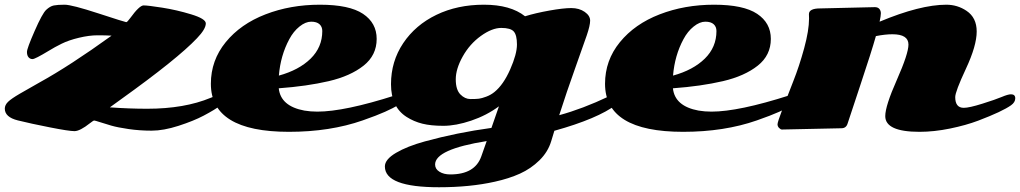

<svg xmlns="http://www.w3.org/2000/svg" viewBox="-31 -538 4313 812"><path d="M520 -461.9Q558.6 -515.1 576.4 -515.1Q594.2 -515.1 655 -505.6Q715.8 -496.1 777.6 -477.3Q839.4 -458.5 839.4 -439Q839.4 -415 801.8 -376Q720.2 -289.6 479.5 -117.2Q446.8 -93.8 433.6 -84Q515.6 -78.1 591.8 -78.1Q749 -78.1 860.4 -124.5Q896 -139.2 908.7 -139.2Q927.2 -139.2 927.2 -123Q927.2 -100.1 830.1 -48.8Q787.6 -26.4 724.1 -5.9Q660.6 14.6 610.1 14.6Q559.6 14.6 512.9 7.8Q466.3 1 439.5 -6.8Q412.6 -14.6 391.6 -21.5Q370.6 -28.3 367.2 -28.3Q363.8 -28.3 349.6 -17.1Q307.1 16.6 283.9 16.6Q260.7 16.6 180.2 0.7Q99.6 -15.1 44.4 -28.8Q-10.7 -42.5 -10.7 -78.6Q-10.7 -93.8 2.9 -107.2Q16.6 -120.6 53 -141.8Q89.4 -163.1 135.7 -189Q264.2 -259.8 440.9 -387.2Q417 -388.7 381.6 -388.7Q346.2 -388.7 303.2 -378.4Q260.3 -368.2 230 -353.3Q199.7 -338.4 175.3 -323.2Q117.2 -288.1 106.7 -288.1Q96.2 -288.1 89.6 -295.9Q83 -303.7 83 -318.4Q83 -333 115.5 -407Q147.9 -481 164.3 -496.3Q180.7 -511.7 196.5 -514.9Q212.4 -518.1 242.4 -518.1Q272.5 -518.1 385.5 -481.2Q498.5 -444.3 502.9 -444.3Q507.3 -444.3 520 -461.9Z M1660.6 -139.2Q1677.7 -139.2 1677.7 -123.3Q1677.7 -107.4 1654.5 -94Q1631.3 -80.6 1597.2 -65.2Q1563 -49.8 1502.9 -28.8Q1364.7 19.5 1190.9 19.5Q860.8 19.5 860.8 -183.6Q860.8 -282.7 923.6 -359.6Q986.3 -436.5 1091.8 -477.3Q1197.3 -518.1 1321.8 -518.1Q1446.3 -518.1 1504.2 -479.5Q1562 -440.9 1562 -373.5Q1562 -304.2 1506.6 -260.3Q1451.2 -216.3 1359.4 -194.8Q1267.1 -173.3 1147.9 -164.6Q1155.8 -88.9 1256.3 -70.3Q1282.2 -65.9 1311 -65.9Q1425.3 -65.9 1640.6 -134.8Q1653.8 -139.2 1660.6 -139.2ZM1148.4 -218.3Q1233.4 -241.7 1282.7 -290Q1332 -338.4 1332 -406.7Q1332 -424.8 1320.3 -435.5Q1308.6 -446.3 1284.9 -446.3Q1261.2 -446.3 1235.6 -425.8Q1210 -405.3 1192.4 -372.1Q1155.3 -303.2 1148.4 -218.3Z M1596.7 166Q1596.7 136.2 1643.8 108.4Q1690.9 80.6 1765.6 60.1Q1900.9 22.9 2047.4 2.9Q2064.5 -44.9 2079.1 -88.4Q2026.9 -49.8 1961.9 -27.8Q1897 -5.9 1844.2 -5.9Q1791.5 -5.9 1755.4 -14.9Q1719.2 -23.9 1688.5 -43.5Q1622.6 -85.4 1622.6 -181.9Q1622.6 -278.3 1674.3 -355.5Q1726.1 -432.6 1814.7 -475.3Q1903.3 -518.1 2015.6 -518.1Q2127.9 -518.1 2189.5 -469.2Q2233.9 -482.9 2292.7 -493.4Q2351.6 -503.9 2385 -503.9Q2418.5 -503.9 2441.7 -487.8Q2464.8 -471.7 2464.8 -450.9Q2464.8 -430.2 2450.4 -388.2Q2436 -346.2 2400.9 -248Q2365.7 -149.9 2334 -50.8Q2432.6 -77.6 2543.9 -130.4Q2562.5 -139.2 2572.8 -139.2Q2594.2 -139.2 2594.2 -122.1Q2594.2 -108.9 2576.7 -96.2Q2496.1 -35.6 2313.5 15.1L2300.3 58.6Q2286.6 104.5 2250.5 139.9Q2214.4 175.3 2168 196.3Q2121.6 217.3 2061.5 230.5Q1957 253.9 1825.7 253.9Q1596.7 253.9 1596.7 166ZM2060.1 -148.9Q2098.1 -179.7 2126.7 -244.6Q2155.3 -309.6 2155.3 -349.6Q2155.3 -389.6 2141.8 -404.8Q2128.4 -419.9 2089.1 -419.9Q2049.8 -419.9 2002.7 -386Q1955.6 -352.1 1926 -299.3Q1896.5 -246.6 1896.5 -202.6Q1896.5 -158.7 1915.8 -138.9Q1935.1 -119.1 1958.7 -119.1Q1982.4 -119.1 1994.4 -120.6Q2006.3 -122.1 2025.4 -129.2Q2044.4 -136.2 2060.1 -148.9ZM2004.4 123.5 2027.3 58.6Q1809.1 93.3 1809.1 157.7Q1809.1 176.8 1827.4 188.2Q1845.7 199.7 1873.5 199.7Q1977.5 199.7 2004.4 123.5Z M3327.6 -139.2Q3344.7 -139.2 3344.7 -123.3Q3344.7 -107.4 3321.5 -94Q3298.3 -80.6 3264.2 -65.2Q3230 -49.8 3169.9 -28.8Q3031.7 19.5 2857.9 19.5Q2527.8 19.5 2527.8 -183.6Q2527.8 -282.7 2590.6 -359.6Q2653.3 -436.5 2758.8 -477.3Q2864.3 -518.1 2988.8 -518.1Q3113.3 -518.1 3171.1 -479.5Q3229 -440.9 3229 -373.5Q3229 -304.2 3173.6 -260.3Q3118.2 -216.3 3026.4 -194.8Q2934.1 -173.3 2814.9 -164.6Q2822.8 -88.9 2923.3 -70.3Q2949.2 -65.9 2978 -65.9Q3092.3 -65.9 3307.6 -134.8Q3320.8 -139.2 3327.6 -139.2ZM2815.4 -218.3Q2900.4 -241.7 2949.7 -290Q2999 -338.4 2999 -406.7Q2999 -424.8 2987.3 -435.5Q2975.6 -446.3 2951.9 -446.3Q2928.2 -446.3 2902.6 -425.8Q2877 -405.3 2859.4 -372.1Q2822.3 -303.2 2815.4 -218.3Z M4244.6 -139.2Q4262.7 -139.2 4262.7 -122.3Q4262.7 -105.5 4244.9 -92.8Q4227.1 -80.1 4192.4 -63.7Q4157.7 -47.4 4106.2 -27.8Q4054.7 -8.3 3987.1 5.6Q3919.4 19.5 3857.9 19.5Q3712.9 19.5 3712.9 -46.9Q3712.9 -89.8 3762 -200.4Q3811 -311 3811 -349.6Q3811 -393.1 3743.2 -393.1Q3712.4 -393.1 3673.3 -385.3Q3654.8 -319.8 3607.2 -177.2Q3559.6 -34.7 3553.5 -15.1Q3547.4 4.4 3527.3 4.4L3275.9 9.8Q3270.5 9.8 3263.9 3.2Q3257.3 -3.4 3257.3 -12.5Q3257.3 -21.5 3278.1 -76.4Q3298.8 -131.3 3324 -194.6Q3349.1 -257.8 3369.9 -333.7Q3390.6 -409.7 3390.6 -459.5L3390.1 -478Q3390.1 -502.4 3437.5 -502.4L3668.9 -507.8Q3681.6 -507.8 3688 -500.2Q3694.3 -492.7 3694.3 -481.7Q3694.3 -470.7 3689 -446.3Q3860.8 -518.1 3971.2 -518.1Q4018.1 -518.1 4056.6 -492.2Q4099.6 -463.4 4099.6 -404.8Q4099.6 -344.7 4054.2 -247.6Q4008.8 -150.4 4008.8 -127.4Q4008.8 -82 4044.9 -82Q4067.9 -82 4123.3 -99.4Q4178.7 -116.7 4205.3 -127.9Q4231.9 -139.2 4244.6 -139.2Z"/></svg>

Font: Sonsie One
Style: Regular
Weight: 400
Designer: Riccardo De Franceschi
Foundry: Sorkin Type Co
Version: Version 1.003